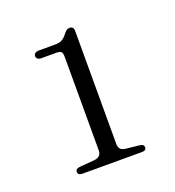

<svg xmlns="http://www.w3.org/2000/svg" viewBox="-77 -777 432 473"><g transform="rotate(-20 139.0 -540.0)"><path d="M64 -667H103.5Q112 -667 115.5 -663.8Q119 -660.5 119 -650.5V-405.5Q119 -397 114.5 -392.2Q110 -387.5 101.5 -386.5L61 -383Q50 -382 50 -374Q50 -365 61.5 -365H217.5Q229 -365 229 -373.5Q229 -381.5 218.5 -382.5L182 -386.5Q173 -387.5 169 -392.2Q165 -397 165 -405V-701.5Q165 -713.5 154.5 -713.5Q149.5 -713.5 146 -710.8Q142.5 -708 139 -703.5Q132.5 -695 125.8 -691Q119 -687 107 -687H64.5Q58 -687 54.5 -684.2Q51 -681.5 51 -677Q51 -672.5 54.2 -669.8Q57.5 -667 64 -667Z"/></g></svg>

Font: Fraunces ExtraLight
Style: Regular
Weight: 250
Version: Version 1.000;[b76b70a41]